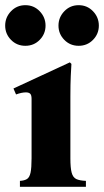

<svg xmlns="http://www.w3.org/2000/svg" viewBox="-39 -722 402 742"><path d="M233 -110Q233 -73 238 -54.5Q243 -36 256 -30Q269 -24 293 -23V0H38V-23Q55 -24 65 -30Q75 -36 79 -54.5Q83 -73 83 -110V-340Q83 -355 77.5 -360Q72 -365 61 -365Q53 -365 43.5 -363Q34 -361 23 -357L13 -380L231 -481L237 -475Q236 -460 234.5 -428.5Q233 -397 233 -349ZM59 -545Q26 -545 3.5 -568Q-19 -591 -19 -623Q-19 -655 3.5 -678.5Q26 -702 59 -702Q92 -702 114.5 -678.5Q137 -655 137 -623Q137 -591 114.5 -568Q92 -545 59 -545ZM265 -545Q232 -545 209.5 -568Q187 -591 187 -623Q187 -655 209.5 -678.5Q232 -702 265 -702Q298 -702 320.5 -678.5Q343 -655 343 -623Q343 -591 320.5 -568Q298 -545 265 -545Z"/></svg>

Font: Bona Nova SC
Style: Bold
Weight: 700
Designer: Mateusz Machalski
Foundry: Capitalics
Version: Version 4.001; ttfautohint (v1.8.4.7-5d5b)